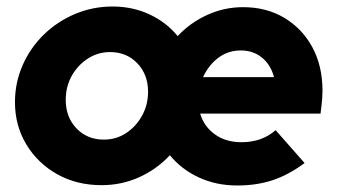

<svg xmlns="http://www.w3.org/2000/svg" viewBox="-20 -559 1039 590"><path d="M292 10Q216 10 156 -23.5Q96 -57 61 -115Q26 -173 26 -245Q26 -305 49.5 -358.5Q73 -412 114.5 -452.5Q156 -493 210.5 -516Q265 -539 326 -539Q388 -539 440 -514.5Q492 -490 526 -448Q564 -489 616.5 -513Q669 -537 727 -537Q799 -537 854 -504Q909 -471 940 -413.5Q971 -356 971 -280Q971 -269 970 -255Q969 -241 965 -210H595Q607 -170 640.5 -146Q674 -122 722 -122Q785 -122 827 -159L916 -58Q866 -21 817 -5Q768 11 709 11Q644 11 590.5 -14Q537 -39 502 -82Q462 -39 408 -14.5Q354 10 292 10ZM604 -322H822Q812 -360 785 -382Q758 -404 720 -404Q681 -404 651 -381.5Q621 -359 604 -322ZM299 -130Q337 -130 367.5 -150Q398 -170 416.5 -203.5Q435 -237 435 -277Q435 -330 402 -364.5Q369 -399 318 -399Q281 -399 250 -379Q219 -359 200.5 -326Q182 -293 182 -252Q182 -199 215 -164.5Q248 -130 299 -130Z"/></svg>

Font: Red Hat Display Black
Style: Italic
Weight: 900
Italic angle: -12°
Designer: Pentagram, MCKL
Foundry: Pentagram, MCKL
Version: Version 1.023; ttfautohint (v1.8.3)